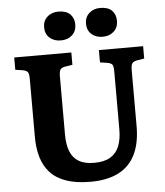

<svg xmlns="http://www.w3.org/2000/svg" viewBox="-61 -987 906 1055"><g transform="rotate(-5 391.5 -459.5)"><path d="M396 14Q316 14 261 -5.5Q206 -25 173.5 -61Q141 -97 126.5 -147Q112 -197 112 -257V-579Q112 -605 105.5 -615Q99 -625 78 -629L37 -635V-703H352V-635L308 -628Q290 -624 284 -613.5Q278 -603 278 -578V-257Q278 -201 293 -163.5Q308 -126 340 -107Q372 -88 425 -88Q481 -88 514.5 -108.5Q548 -129 563 -167Q578 -205 578 -259V-579Q578 -606 572 -615.5Q566 -625 544 -629L504 -635V-703H748V-635L706 -628Q687 -624 680.5 -614Q674 -604 674 -575V-269Q674 -174 642.5 -111Q611 -48 549 -17Q487 14 396 14ZM531 -774Q494 -774 470 -795.5Q446 -817 446 -854Q446 -889 470 -911Q494 -933 531 -933Q574 -933 595.5 -911.5Q617 -890 617 -854Q617 -818 593 -796Q569 -774 531 -774ZM301 -774Q263 -774 239 -795.5Q215 -817 215 -854Q215 -889 239 -911Q263 -933 301 -933Q343 -933 365 -911.5Q387 -890 387 -854Q387 -818 363 -796Q339 -774 301 -774Z"/></g></svg>

Font: Literata 18pt
Style: Bold
Weight: 700
Designer: Latin by Veronika Burian and Jose Scaglione. Greek by Irene Vlachou. Cyrillic by Vera Evstafieva.
Foundry: TypeTogether
Version: Version 3.103;gftools[0.9.29]